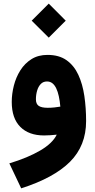

<svg xmlns="http://www.w3.org/2000/svg" viewBox="-20 -735 519 1044"><path d="M152.3 -622.6 245.1 -530.3 337.4 -622.6 245.1 -715.3ZM288.6 -2.9Q266.1 43.9 198.5 83.5Q130.9 123 30.8 153.3L95.2 289.1Q272.9 232.4 360.6 144.8Q448.2 57.1 448.2 -76.7Q448.2 -147.9 438.7 -212.9Q429.2 -277.8 406 -328.1Q382.8 -378.4 342 -407.5Q301.3 -436.5 238.3 -436.5Q188 -436.5 151.4 -413.6Q114.7 -390.6 90.8 -352.8Q66.9 -314.9 55.4 -269.8Q43.9 -224.6 43.9 -180.7Q43.9 -91.8 90.3 -45.2Q136.7 1.5 219.7 1.5Q238.3 1.5 255.1 0.2Q272 -1 288.6 -2.9ZM308.1 -155.3Q294.9 -152.8 276.6 -150.9Q258.3 -148.9 239.3 -148.9Q205.6 -148.9 190.4 -159.4Q175.3 -169.9 175.3 -194.8Q175.3 -220.2 181.9 -242.4Q188.5 -264.6 201.7 -278.3Q214.8 -292 235.4 -292Q252.4 -292 264.6 -282.5Q276.9 -272.9 285.6 -254.9Q294.4 -236.8 299.8 -211.7Q305.2 -186.5 308.1 -155.3Z"/></svg>

Font: Estedad-FD-VF Thin
Style: Regular
Weight: 100
Designer: Amin Abedi
Version: Version 5.0